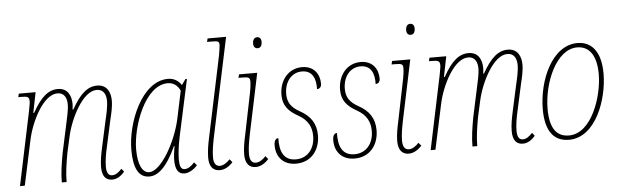

<svg xmlns="http://www.w3.org/2000/svg" viewBox="-49 -933 3598 1116"><g transform="rotate(-5 1750.5 -375.0)"><path d="M566 9C593 9 617 -6 638 -31L624 -49C606 -30 589 -16 568 -16C547 -16 535 -31 535 -69C535 -105 542 -144 552 -188L585 -339C592 -368 603 -411 603 -449C603 -498 582 -543 525 -543C471 -543 426 -507 376 -417H371C373 -428 374 -439 374 -449C374 -498 353 -543 296 -543C241 -543 197 -507 147 -417H142L166 -536H68L63 -516H77C119 -516 127 -512 127 -485C127 -474 121 -448 118 -429L28 0H56L112 -262C135 -371 210 -518 291 -518C336 -518 346 -480 346 -449C346 -414 333 -364 328 -339L291 -167C280 -105 272 -54 272 0H300C300 -54 308 -105 319 -167L341 -266C364 -367 439 -518 520 -518C565 -518 575 -480 575 -449C575 -414 563 -364 557 -339L524 -188C514 -142 507 -105 507 -69C507 -13 530 9 566 9Z M782 10C831 10 883 -30 940 -154H943C939 -127 934 -98 934 -73C934 -19 950 10 986 10C1011 10 1039 -4 1063 -31L1048 -49C1024 -23 1007 -15 990 -15C968 -15 961 -37 961 -73C961 -109 967 -154 977 -203L1049 -536H1040L1017 -503C1001 -527 976 -546 939 -546C785 -546 691 -311 691 -153C691 -52 717 10 782 10ZM784 -15C745 -15 719 -62 719 -153C719 -287 802 -521 935 -521C967 -521 993 -503 1007 -471L973 -310C944 -176 852 -15 784 -15Z M1194 9C1221 9 1248 -6 1270 -31L1255 -49C1237 -30 1216 -16 1196 -16C1175 -16 1160 -31 1160 -67C1160 -105 1167 -144 1176 -188L1297 -760H1189L1184 -740H1212C1250 -740 1255 -737 1255 -715C1255 -705 1250 -676 1246 -653L1148 -188C1138 -142 1132 -105 1132 -67C1132 -13 1158 9 1194 9Z M1475 -678C1488 -678 1500 -688 1500 -713C1500 -733 1490 -742 1476 -742C1459 -742 1450 -728 1450 -707C1450 -687 1460 -678 1475 -678ZM1403 9C1430 9 1457 -6 1479 -31L1464 -49C1447 -30 1426 -16 1406 -16C1385 -16 1370 -31 1370 -69C1370 -105 1377 -144 1386 -188L1459 -536H1353L1348 -516H1368C1410 -516 1415 -512 1415 -485C1415 -474 1412 -448 1408 -429L1359 -188C1349 -142 1342 -105 1342 -69C1342 -13 1368 9 1403 9Z M1638 10C1727 10 1779 -57 1779 -144C1779 -213 1746 -259 1687 -291C1638 -318 1617 -348 1616 -395C1615 -470 1658 -521 1718 -521C1783 -521 1799 -467 1797 -411C1812 -411 1823 -421 1823 -441C1823 -498 1789 -546 1721 -546C1640 -546 1588 -479 1588 -395C1588 -333 1619 -298 1675 -267C1732 -235 1751 -192 1751 -142C1751 -68 1708 -15 1640 -15C1568 -15 1546 -69 1548 -147C1535 -147 1523 -137 1523 -106C1523 -37 1566 10 1638 10Z M1980 10C2069 10 2121 -57 2121 -144C2121 -213 2088 -259 2029 -291C1980 -318 1959 -348 1958 -395C1957 -470 2000 -521 2060 -521C2125 -521 2141 -467 2139 -411C2154 -411 2165 -421 2165 -441C2165 -498 2131 -546 2063 -546C1982 -546 1930 -479 1930 -395C1930 -333 1961 -298 2017 -267C2074 -235 2093 -192 2093 -142C2093 -68 2050 -15 1982 -15C1910 -15 1888 -69 1890 -147C1877 -147 1865 -137 1865 -106C1865 -37 1908 10 1980 10Z M2368 -678C2381 -678 2393 -688 2393 -713C2393 -733 2383 -742 2369 -742C2352 -742 2343 -728 2343 -707C2343 -687 2353 -678 2368 -678ZM2296 9C2323 9 2350 -6 2372 -31L2357 -49C2340 -30 2319 -16 2299 -16C2278 -16 2263 -31 2263 -69C2263 -105 2270 -144 2279 -188L2352 -536H2246L2241 -516H2261C2303 -516 2308 -512 2308 -485C2308 -474 2305 -448 2301 -429L2252 -188C2242 -142 2235 -105 2235 -69C2235 -13 2261 9 2296 9Z M2962 9C2989 9 3013 -6 3034 -31L3020 -49C3002 -30 2985 -16 2964 -16C2943 -16 2931 -31 2931 -69C2931 -105 2938 -144 2948 -188L2981 -339C2988 -368 2999 -411 2999 -449C2999 -498 2978 -543 2921 -543C2867 -543 2822 -507 2772 -417H2767C2769 -428 2770 -439 2770 -449C2770 -498 2749 -543 2692 -543C2637 -543 2593 -507 2543 -417H2538L2562 -536H2464L2459 -516H2473C2515 -516 2523 -512 2523 -485C2523 -474 2517 -448 2514 -429L2424 0H2452L2508 -262C2531 -371 2606 -518 2687 -518C2732 -518 2742 -480 2742 -449C2742 -414 2729 -364 2724 -339L2687 -167C2676 -105 2668 -54 2668 0H2696C2696 -54 2704 -105 2715 -167L2737 -266C2760 -367 2835 -518 2916 -518C2961 -518 2971 -480 2971 -449C2971 -414 2959 -364 2953 -339L2920 -188C2910 -142 2903 -105 2903 -69C2903 -13 2926 9 2962 9Z M3231 10C3388 10 3464 -208 3464 -356C3464 -491 3405 -546 3328 -546C3179 -546 3094 -348 3094 -179C3094 -57 3139 10 3231 10ZM3233 -15C3169 -15 3122 -55 3122 -179C3122 -332 3202 -521 3324 -521C3390 -521 3436 -471 3436 -355C3436 -229 3367 -15 3233 -15Z"/></g></svg>

Font: Noto Serif Condensed Thin
Style: Italic
Weight: 100
Width: 3
Italic angle: -12°
Designer: Monotype Design Team
Foundry: Monotype Imaging Inc.
Version: Version 2.013